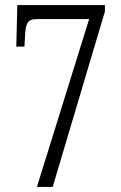

<svg xmlns="http://www.w3.org/2000/svg" viewBox="-20 -734 474 754"><path d="M125 0H187L392 -689V-714H48L44 -551H76L79 -604C82 -648 93 -659 125 -659H330Z"/></svg>

Font: Noto Serif Georgian ExtraCondensed Light
Style: Regular
Weight: 300
Width: 2
Designer: Monotype Design Team, Akaki Razmadze
Foundry: Google LLC
Version: Version 2.003